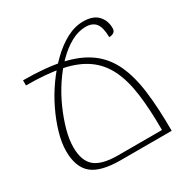

<svg xmlns="http://www.w3.org/2000/svg" viewBox="-166 -868 976 1007"><g transform="rotate(-30 321.5 -364.5)"><path d="M588 0H279Q159 0 107 -43.5Q55 -87 55 -184Q55 -233 72 -292Q89 -351 118.5 -412.5Q148 -474 188 -530Q228 -586 274.5 -631Q321 -676 371 -702.5Q421 -729 472 -729Q531 -729 560 -698.5Q589 -668 589 -621Q589 -604 577.5 -596.5Q566 -589 550 -589Q549 -650 529 -674Q509 -698 469 -698Q424 -698 379.5 -673.5Q335 -649 293.5 -607Q252 -565 216.5 -511.5Q181 -458 155 -399.5Q129 -341 113.5 -285Q98 -229 98 -182Q98 -100 140.5 -64.5Q183 -29 279 -29H546Q546 -155 533.5 -248.5Q521 -342 489 -407Q457 -472 400.5 -512Q344 -552 257 -570Q170 -588 45 -588V-619Q181 -619 276 -598Q371 -577 432.5 -532Q494 -487 528 -414.5Q562 -342 575 -239.5Q588 -137 588 0Z"/></g></svg>

Font: Noto Serif Armenian ExtraLight
Style: Regular
Weight: 250
Version: Version 2.007